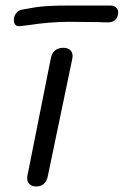

<svg xmlns="http://www.w3.org/2000/svg" viewBox="-20 -679 448 695"><path d="M79 -42 164 -468Q167 -486 179 -496Q191 -506 209 -506Q227 -506 236 -496Q245 -486 242 -468L153 -41Q150 -24 139 -14Q128 -4 111 -4Q94 -4 85 -14.5Q76 -25 79 -42ZM30 -606Q30 -621 39 -632Q48 -643 64 -645Q69 -646 107.5 -652.5Q146 -659 231 -659H379Q394 -659 402 -650Q410 -641 407 -626Q401 -598 370 -598Q352 -598 338 -599L229 -600Q162 -600 83 -588Q51 -584 49 -584Q40 -584 35 -590Q30 -596 30 -606Z"/></svg>

Font: Mali
Style: Italic
Weight: 400
Italic angle: -10°
Version: Version 1.000; ttfautohint (v1.6)